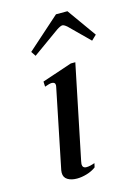

<svg xmlns="http://www.w3.org/2000/svg" viewBox="-110 -757 586 827"><g transform="rotate(-15 183.5 -343.5)"><path d="M79 -568 224 -697H275L367 -568L345 -547L258 -633Q245 -644 238 -644Q230 -644 213 -633L93 -547ZM71 -31Q71 -38 72 -42L144 -395Q145 -398 145 -402Q145 -416 129 -416Q120 -416 98 -408L97 -431L231 -476H251L165 -58L163 -45Q163 -27 181 -27Q196 -27 218 -35L214 -17Q197 -4 173.5 3Q150 10 129 10Q104 10 87.5 0Q71 -10 71 -31Z"/></g></svg>

Font: Taviraj
Style: Italic
Weight: 400
Italic angle: -12°
Designer: Katatrad Team
Foundry: CadsonDemak
Version: Version 1.001